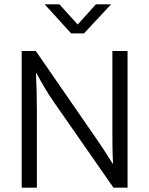

<svg xmlns="http://www.w3.org/2000/svg" viewBox="-20 -865 687 885"><path d="M186 -845H254L338 -752L422 -845H492L367 -711H308ZM80 -630H145L426 -223Q445 -195 463.5 -167Q482 -139 499 -111H501Q499 -148 498.5 -184.5Q498 -221 498 -258V-630H568V0H503L228 -395Q207 -425 186.5 -459.5Q166 -494 148 -528H146Q148 -483 149 -439.5Q150 -396 150 -351V0H80Z"/></svg>

Font: Mukta Mahee Light
Style: Regular
Weight: 300
Designer: Shuchita Grover, Noopur Datye, Girish Dalvi, Yashodeep Gholap
Foundry: Ek Type
Version: Version 2.538;PS 1.000;hotconv 16.6.51;makeotf.lib2.5.65220;